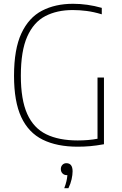

<svg xmlns="http://www.w3.org/2000/svg" viewBox="-20 -769 642 1013"><path d="M390 5Q280.5 5 205.5 -32Q130.5 -69 92.2 -151Q54 -233 54 -369Q54 -509.5 92.8 -592.8Q131.5 -676 201.5 -712.5Q271.5 -749 365.5 -749Q441 -749 517 -727.5V-693.5Q474 -706.5 436.8 -711.2Q399.5 -716 363.5 -716Q280.5 -716 219 -684Q157.5 -652 123.8 -576.2Q90 -500.5 90 -369.5Q90 -243 123.5 -168.2Q157 -93.5 223.5 -60.8Q290 -28 390 -28Q447.5 -28 494.5 -37V-360H528.5V-8Q487 -0.5 455.2 2.2Q423.5 5 390 5ZM319 224Q327 203 330.8 186.2Q334.5 169.5 335.5 155H332Q318.5 155 309.8 146Q301 137 301 123Q301 109.5 309.2 100.8Q317.5 92 330 92Q363 92 363 135Q363 153 357.8 176.8Q352.5 200.5 341 224Z"/></svg>

Font: Encode Sans Semi Condensed Thin
Style: Regular
Weight: 100
Width: 4
Designer: Multiple Designers
Foundry: Impallari Type
Version: Version 3.000; ttfautohint (v1.8.3) -l 8 -r 50 -G 200 -x 14 